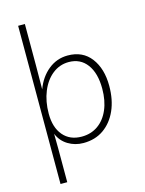

<svg xmlns="http://www.w3.org/2000/svg" viewBox="-137 -821 832 1102"><g transform="rotate(-15 279.5 -270.0)"><path d="M82 200V-740H122V-493L121 -352Q146 -420 196.5 -461Q247 -502 312 -502Q401 -502 449.5 -438Q498 -374 498 -272Q498 -189 470 -126.5Q442 -64 391.5 -28.5Q341 7 271 7Q221 7 180 -18Q139 -43 121 -88L122 0V200ZM271 -31Q326 -31 367.5 -60Q409 -89 432 -142.5Q455 -196 455 -267Q455 -359 416 -411.5Q377 -464 308 -464Q254 -464 211.5 -430.5Q169 -397 145 -338.5Q121 -280 121 -207Q121 -125 161 -78Q201 -31 271 -31Z"/></g></svg>

Font: Livvic ExtraLight
Style: Regular
Weight: 275
Designer: Jacques Le Bailly, Baron von Fonthausen
Version: Version 1.001; ttfautohint (v1.8.2)